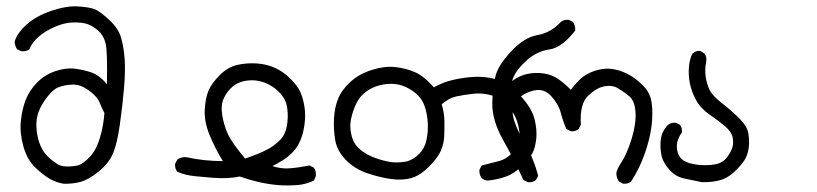

<svg xmlns="http://www.w3.org/2000/svg" viewBox="-20 -457 2540 597"><path d="M177.7 114.3Q154.3 110.4 134.8 99.1Q115.2 87.9 89.8 64Q64.5 40 52.7 -2Q41 -43.9 44.9 -81.1Q48.8 -118.2 60.1 -147Q71.3 -175.8 95.2 -200.2Q119.1 -224.6 152.3 -235.8Q185.5 -247.1 214.4 -243.2Q243.2 -239.3 266.1 -231Q289.1 -222.7 312.5 -195.3Q314.5 -298.8 308.1 -323.2Q301.8 -347.7 284.7 -362.3Q267.6 -377 251.5 -382.3Q235.4 -387.7 208 -387.2Q180.7 -386.7 150.4 -373.5Q120.1 -360.4 99.6 -342.3Q79.1 -324.2 71.3 -303.7Q60.5 -295.9 45.9 -297.9L33.2 -303.7Q26.4 -314.5 25.4 -326.2Q31.2 -351.6 61.5 -379.4Q91.8 -407.2 139.6 -423.3Q187.5 -439.5 223.6 -437Q259.8 -434.6 275.9 -427.7Q292 -420.9 320.3 -394.5Q348.6 -368.2 356.9 -338.4Q365.2 -308.6 367.7 -272.5Q370.1 -236.3 365.7 -183.6Q361.3 -130.9 352.5 -68.8Q343.8 -6.8 330.1 22.9Q316.4 52.7 285.2 77.6Q253.9 102.5 229 108.9Q204.1 115.2 177.7 114.3ZM221.7 57.6Q238.3 52.7 258.8 31.2Q279.3 9.8 290.5 -27.8Q301.8 -65.4 304.7 -105.5Q296.9 -120.1 291 -135.3Q285.2 -150.4 271 -163.6Q256.8 -176.8 239.7 -186Q222.7 -195.3 201.2 -193.8Q179.7 -192.4 162.6 -186Q145.5 -179.7 127 -155.8Q108.4 -131.8 100.1 -109.4Q91.8 -86.9 93.3 -60.5Q94.7 -34.2 103 -11.2Q111.3 11.7 126 26.9Q140.6 42 159.2 53.7Q177.7 65.4 221.7 57.6Z M840.8 118.2Q810.5 115.2 781.7 108.4Q752.9 101.6 725.6 91.8Q707 95.7 686.5 96.7Q666 97.7 640.6 95.7Q615.2 93.8 585.9 90.8Q556.6 87.9 531.2 77.1Q523.4 67.4 524.4 52.7L531.2 39.1Q544.9 29.3 562.5 32.2Q587.9 38.1 616.2 41Q644.5 43.9 672.9 43.9Q648.4 3.9 631.3 -38.1Q614.3 -80.1 616.7 -116.7Q619.1 -153.3 628.4 -175.3Q637.7 -197.3 662.6 -222.7Q687.5 -248 716.8 -254.9Q746.1 -261.7 777.8 -259.8Q809.6 -257.8 835.9 -245.6Q862.3 -233.4 884.8 -210.4Q907.2 -187.5 915 -168.5Q922.9 -149.4 926.8 -124Q930.7 -98.6 926.8 -69.8Q922.9 -41 913.6 -19.5Q904.3 2 889.2 17.1Q874 32.2 858.9 41.5Q843.8 50.8 827.1 59.6Q854.5 68.4 880.4 66.4Q906.2 64.5 942.4 57.6L956.1 64.5Q963.9 75.2 961.9 90.8L956.1 104.5Q933.6 115.2 908.2 118.2Q872.1 121.1 840.8 118.2ZM779.3 22.5Q798.8 14.6 816.4 4.9Q834 -4.9 850.6 -21.5Q867.2 -38.1 872.1 -65.9Q877 -93.8 873 -121.6Q869.1 -149.4 848.1 -170.4Q827.1 -191.4 801.3 -200.7Q775.4 -210 748.5 -206.5Q721.7 -203.1 704.1 -188.5Q686.5 -173.8 676.3 -152.3Q666 -130.9 670.9 -99.6Q675.8 -68.4 688.5 -40.5Q701.2 -12.7 742.2 36.1Z M1496.1 104.5Q1485.4 103.5 1477.5 96.7Q1469.7 85.9 1470.7 71.3L1477.5 57.6Q1504.9 50.8 1531.2 43.9Q1557.6 37.1 1578.6 11.7Q1599.6 -13.7 1595.7 -43Q1591.8 -72.3 1583.5 -90.8Q1575.2 -109.4 1557.6 -129.9Q1540 -150.4 1510.7 -159.7Q1481.4 -168.9 1451.7 -165.5Q1421.9 -162.1 1398.9 -157.2Q1376 -152.3 1353.5 -132.8Q1361.3 -105.5 1361.8 -82.5Q1362.3 -59.6 1361.3 -34.7Q1360.4 -9.8 1350.6 12.2Q1340.8 34.2 1313.5 61.5Q1286.1 88.9 1258.8 96.7Q1231.4 104.5 1195.8 99.6Q1160.2 94.7 1120.6 81.1Q1081.1 67.4 1054.2 39.1Q1027.3 10.7 1022 -22.9Q1016.6 -56.6 1018.6 -89.8Q1020.5 -123 1031.2 -149.9Q1042 -176.8 1068.8 -201.7Q1095.7 -226.6 1135.3 -239.3Q1174.8 -252 1208 -248.5Q1241.2 -245.1 1269.5 -232.9Q1297.9 -220.7 1329.1 -185.5Q1357.4 -201.2 1386.2 -208Q1415 -214.8 1443.8 -217.3Q1472.7 -219.7 1497.1 -215.8Q1521.5 -211.9 1542 -204.6Q1562.5 -197.3 1597.7 -159.7Q1632.8 -122.1 1641.6 -88.4Q1650.4 -54.7 1647.5 -26.4Q1644.5 2 1635.7 19Q1627 36.1 1602.1 60.1Q1577.1 84 1551.3 92.8Q1525.4 101.6 1496.1 104.5ZM1245.1 44.9Q1265.6 39.1 1283.2 21.5Q1300.8 3.9 1306.2 -22Q1311.5 -47.9 1310.1 -75.2Q1308.6 -102.5 1300.3 -127Q1292 -151.4 1272 -167.5Q1252 -183.6 1230.5 -190.9Q1209 -198.2 1183.6 -195.8Q1158.2 -193.4 1137.7 -183.6Q1117.2 -173.8 1103 -158.2Q1088.9 -142.6 1078.6 -112.8Q1068.4 -83 1069.3 -62Q1070.3 -41 1077.1 -22.9Q1084 -4.9 1101.6 9.3Q1119.1 23.4 1141.6 32.2Q1164.1 41 1189 45.9Q1213.9 50.8 1245.1 44.9Z M1918 114.3 1904.3 107.4Q1896.5 95.7 1896.5 81.1Q1897.5 70.3 1913.6 45.4Q1929.7 20.5 1943.8 -24.9Q1958 -70.3 1956.1 -106.9Q1954.1 -143.6 1936 -158.2Q1918 -172.9 1900.4 -183.1Q1882.8 -193.4 1858.4 -188.5Q1834 -183.6 1808.1 -158.7Q1782.2 -133.8 1786.1 -69.3L1779.3 -55.7Q1769.5 -47.9 1754.9 -48.8L1741.2 -55.7Q1730.5 -80.1 1723.6 -106.4Q1716.8 -132.8 1694.3 -157.7Q1671.9 -182.6 1641.1 -175.8Q1610.4 -168.9 1589.4 -148.4Q1568.4 -127.9 1575.7 -94.2Q1583 -60.5 1611.3 -12.2Q1639.6 36.1 1653.3 89.8L1646.5 102.5Q1636.7 111.3 1621.1 109.4L1607.4 102.5Q1579.1 40 1544.4 -21.5Q1509.8 -83 1510.7 -136.7Q1511.7 -190.4 1521.5 -223.6Q1531.2 -256.8 1570.8 -298.8Q1610.4 -340.8 1651.9 -348.1Q1693.4 -355.5 1723.6 -388.7Q1733.4 -396.5 1748 -395.5L1761.7 -388.7Q1769.5 -377 1768.6 -362.3Q1727.5 -308.6 1688 -303.2Q1648.4 -297.9 1614.3 -266.1Q1580.1 -234.4 1572.3 -205.1Q1594.7 -221.7 1619.6 -227.1Q1644.5 -232.4 1671.4 -228.5Q1698.2 -224.6 1719.7 -208.5Q1741.2 -192.4 1754.9 -177.7Q1778.3 -208 1793 -218.3Q1807.6 -228.5 1822.8 -234.4Q1837.9 -240.2 1855.5 -242.7Q1873 -245.1 1893.6 -240.7Q1914.1 -236.3 1935.1 -225.1Q1956.1 -213.9 1979 -191.4Q2002 -168.9 2006.3 -137.2Q2010.7 -105.5 2005.9 -65.4Q2001 -25.4 1984.9 20.5Q1968.8 66.4 1942.4 107.4Q1933.6 115.2 1918 114.3Z M2162.1 109.4Q2134.8 103.5 2107.9 98.1Q2081.1 92.8 2061.5 70.8Q2042 48.8 2037.1 27.8Q2032.2 6.8 2034.2 -19.5Q2036.1 -45.9 2055.7 -67.4Q2066.4 -77.1 2081.1 -75.2L2093.8 -69.3Q2101.6 -59.6 2100.6 -45.9Q2085 -23.4 2084.5 -4.4Q2084 14.6 2092.8 29.3Q2101.6 43.9 2124 50.3Q2146.5 56.6 2171.4 56.6Q2196.3 56.6 2212.4 51.8Q2228.5 46.9 2239.3 33.7Q2250 20.5 2255.9 5.4Q2261.7 -9.8 2258.3 -28.3Q2254.9 -46.9 2234.9 -64Q2214.8 -81.1 2186.5 -100.6Q2158.2 -120.1 2144 -146.5Q2129.9 -172.9 2125 -198.2Q2120.1 -223.6 2122.1 -248Q2124 -272.5 2132.8 -290Q2142.6 -299.8 2157.2 -298.8L2169.9 -291Q2178.7 -280.3 2175.8 -264.6Q2170.9 -241.2 2174.3 -218.3Q2177.7 -195.3 2186.5 -177.2Q2195.3 -159.2 2224.1 -136.7Q2252.9 -114.3 2277.8 -89.8Q2302.7 -65.4 2306.6 -43.9Q2310.5 -22.5 2308.6 -2.4Q2306.6 17.6 2299.3 33.2Q2292 48.8 2268.1 72.8Q2244.1 96.7 2217.8 103.5Q2191.4 110.4 2162.1 109.4Z"/></svg>

Font: JasonHandwriting1
Style: Regular
Weight: 400
Version: Version 1.48.20